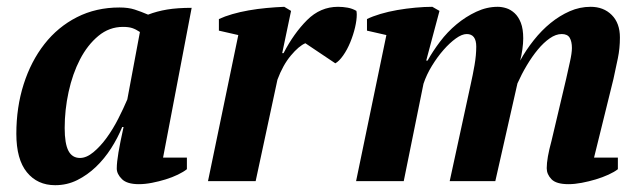

<svg xmlns="http://www.w3.org/2000/svg" viewBox="-20 -532 1887 564"><path d="M339 -159Q326 -127 306.5 -96.5Q287 -66 262 -42Q237 -18 207 -3Q177 12 142 12Q90 12 59 -26Q28 -64 28 -139Q28 -217 49.5 -284.5Q71 -352 110.5 -402.5Q150 -453 206 -481.5Q262 -510 331 -510Q357 -510 375.5 -504Q394 -498 415 -489Q441 -499 471 -504Q501 -509 543 -509L459 -69H529V-35Q519 -27 502.5 -19Q486 -11 466.5 -5Q447 1 426.5 5Q406 9 388 9Q353 9 338 -6Q323 -21 323 -37Q323 -55 328 -84.5Q333 -114 343 -159ZM215 -68Q234 -68 254.5 -85Q275 -102 293.5 -127.5Q312 -153 327.5 -183.5Q343 -214 354 -240L391 -438Q379 -446 368.5 -449.5Q358 -453 341 -453Q301 -453 269 -426.5Q237 -400 215 -357.5Q193 -315 181.5 -262Q170 -209 170 -156Q170 -110 181 -89Q192 -68 215 -68Z M877 -405Q858 -397 834.5 -369Q811 -341 795 -298L731 0H591L680 -429L623 -442V-476Q640 -484 662.5 -490.5Q685 -497 710.5 -501.5Q736 -506 763 -508.5Q790 -511 815 -512L835 -500L809 -376H813Q843 -434 882 -473Q921 -512 973 -512Q987 -512 1001 -509.5Q1015 -507 1027 -500Q1028 -494 1028 -489Q1028 -473 1023 -451.5Q1018 -430 1009 -408Q1000 -386 988 -369Q976 -352 965 -346Z M1643 -300Q1648 -323 1654 -349.5Q1660 -376 1660 -391Q1660 -410 1653.5 -421Q1647 -432 1630 -432Q1613 -432 1595 -419.5Q1577 -407 1560 -386.5Q1543 -366 1527.5 -340Q1512 -314 1500 -287L1435 0H1301L1362 -281Q1369 -312 1374 -341Q1379 -370 1379 -395Q1379 -432 1351 -432Q1337 -432 1319 -419Q1301 -406 1283 -385.5Q1265 -365 1249 -339Q1233 -313 1224 -286L1166 0H1026L1115 -429L1058 -442V-476Q1074 -484 1097.5 -491Q1121 -498 1147 -502.5Q1173 -507 1200 -509.5Q1227 -512 1250 -512L1271 -500L1232 -354H1236Q1251 -381 1272.5 -409.5Q1294 -438 1321 -460.5Q1348 -483 1379 -497.5Q1410 -512 1442 -512Q1454 -512 1467 -508Q1480 -504 1491.5 -493.5Q1503 -483 1510 -465Q1517 -447 1517 -419Q1517 -405 1514.5 -387Q1512 -369 1508 -354Q1525 -385 1548 -414Q1571 -443 1597.5 -464.5Q1624 -486 1653.5 -499Q1683 -512 1715 -512Q1753 -512 1777 -488Q1801 -464 1801 -422Q1801 -390 1795 -361Q1789 -332 1782 -300L1725 -69H1795V-35Q1785 -27 1767.5 -19Q1750 -11 1730 -5Q1710 1 1689 5Q1668 9 1650 9Q1614 9 1600 -5.5Q1586 -20 1586 -38Q1586 -67 1600 -118Z"/></svg>

Font: PTSerif
Style: Bold Italic
Weight: 700
Italic angle: -12°
Designer: A.Korolkova, O.Umpeleva, V.Yefimov
Foundry: ParaType Ltd
Version: Version 1.000W OFL; ttfautohint (v1.2) -l 8 -r 50 -G 200 -x 